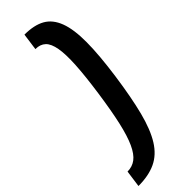

<svg xmlns="http://www.w3.org/2000/svg" viewBox="-348 -815 931 931"><g transform="rotate(-45 117.0 -350.0)"><path d="M82 -805Q148 -805 189 -782Q230 -759 250 -706Q270 -653 269.5 -565.5Q269 -478 251 -350Q233 -222 210.5 -134.5Q188 -47 155 6Q122 59 73 82Q24 105 -46 105L-34 18Q-1 18 23.5 -0.5Q48 -19 67.5 -61.5Q87 -104 103 -174.5Q119 -245 134 -350Q149 -455 153 -525.5Q157 -596 149.5 -638.5Q142 -681 122.5 -699.5Q103 -718 70 -718Z"/></g></svg>

Font: Pathway Extreme Condensed SemiBold
Style: Italic
Weight: 600
Width: 3
Italic angle: -8°
Version: Version 1.001;gftools[0.9.26]